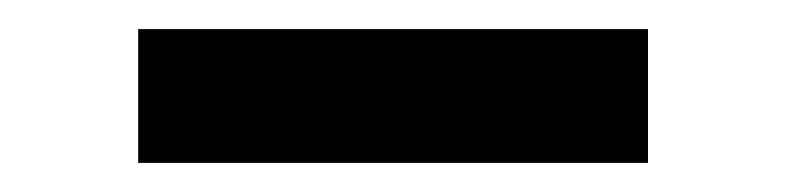

<svg xmlns="http://www.w3.org/2000/svg" viewBox="-20 -727 540 132"><path d="M75 -615V-707H425.5V-615Z"/></svg>

Font: Geologica Thin Roman SemiBold
Style: Regular
Weight: 600
Version: Version 1.010;gftools[0.9.28]